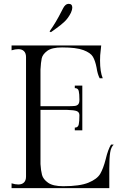

<svg xmlns="http://www.w3.org/2000/svg" viewBox="-20 -976 630 996"><path d="M570 -226Q556 -213 551.5 -185Q547 -157 547 -102V0H40V-25Q59 -19 75 -19Q94 -19 104.5 -29.5Q115 -40 115 -60V-680Q115 -700 104.5 -710.5Q94 -721 75 -721Q59 -721 40 -715V-740H505L502 -711Q499 -692 499 -662Q499 -603 513 -570H497Q486 -591 481 -625Q474 -661 462 -681.5Q450 -702 413 -716Q376 -730 302 -730Q249 -730 225 -712Q201 -694 196.5 -673.5Q192 -653 190 -615V-425H328Q357 -425 368.5 -426.5Q380 -428 386 -435Q392 -442 392 -459Q392 -489 388.5 -504Q385 -519 368 -519V-532H407V-300H368V-314Q385 -314 388.5 -330.5Q392 -347 392 -378Q392 -394 378.5 -399.5Q365 -405 328 -406H190V-125Q192 -91 198 -68.5Q204 -46 229.5 -28Q255 -10 308 -10Q394 -10 439 -28.5Q484 -47 500 -74.5Q516 -102 528 -149Q540 -200 556 -226ZM299 -917Q301 -920 306.5 -931.5Q312 -943 319.5 -949.5Q327 -956 337 -956Q355 -956 355 -936Q355 -926 348 -910Q334 -882 315 -864Q296 -846 274 -830.5Q252 -815 244 -809L237 -813Q271 -861 299 -917Z"/></svg>

Font: Viaoda Libre
Style: Regular
Weight: 400
Designer: Gydient
Version: Version 2.000